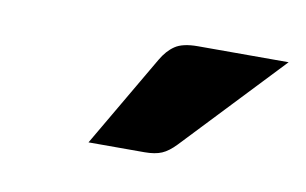

<svg xmlns="http://www.w3.org/2000/svg" viewBox="-33 -782 399 250"><g transform="rotate(10 166.0 -657.0)"><path d="M332.5 -731 209 -600.5Q199.5 -590.5 190.8 -586.8Q182 -583 168 -583H94L165 -704.5Q172.5 -717.5 182.5 -724.2Q192.5 -731 212.5 -731Z"/></g></svg>

Font: LatoHex
Style: Bold
Weight: 700
Designer: Lukasz Dziedzic
Foundry: tyPoland Lukasz Dziedzic
Version: Version 1.104; Western+Polish opensource